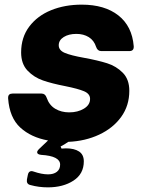

<svg xmlns="http://www.w3.org/2000/svg" viewBox="-20 -599 628 827"><path d="M556 -397Q556 -379 537 -379H416Q400 -379 394 -397Q385 -425 362.5 -439Q340 -453 309 -453Q276 -453 254.5 -439.5Q233 -426 233 -404Q233 -382 259.5 -371Q286 -360 342 -350Q402 -339 441.5 -326.5Q481 -314 509 -285.5Q537 -257 537 -208Q537 -144 502 -95.5Q467 -47 407 -19Q347 9 274 12Q257 24 241 32L245 41Q252 40 264 40Q300 40 320.5 53.5Q341 67 341 96Q341 150 296.5 179Q252 208 186 208Q147 208 111 198Q93 194 96 174L100 154Q103 138 116 138Q119 138 125 140Q160 152 187 152Q211 152 225 141Q239 130 239 110Q239 73 157 68Q140 66 140 57Q140 51 147 44L187 6Q114 -7 67.5 -49.5Q21 -92 15 -175V-178Q15 -196 34 -196H159Q175 -196 181 -178Q192 -146 218 -130.5Q244 -115 278 -115Q315 -115 341.5 -131Q368 -147 368 -173Q368 -195 342 -206Q316 -217 261 -228Q204 -239 165 -252.5Q126 -266 98.5 -295Q71 -324 71 -373Q71 -438 106 -484.5Q141 -531 200 -555Q259 -579 332 -579Q431 -579 490 -532.5Q549 -486 556 -400Z"/></svg>

Font: Open Sauce Two Black Italic
Style: Regular
Weight: 900
Italic angle: -10°
Designer: Alfredo Marco Pradil
Foundry: Creative Sauce Fz LLC
Version: Version 1.477